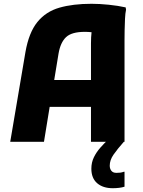

<svg xmlns="http://www.w3.org/2000/svg" viewBox="-20 -748 754 1013"><path d="M34 0 114 -472Q132 -576 177 -631.5Q222 -687 293.5 -707.5Q365 -728 463 -728Q505 -728 554 -723Q603 -718 643 -709L645 -697Q641 -679 639.5 -648.5Q638 -618 637.5 -587.5Q637 -557 637 -537V0H460V-184H242L212 0ZM289 -466 266 -326H460V-519Q460 -552 463 -578Q445 -580 428 -580Q358 -580 328.5 -552Q299 -524 289 -466ZM462 142Q462 109 475.5 81.5Q489 54 509.5 31Q530 8 550 -11L636 -3Q598 40 578.5 68.5Q559 97 559 126Q559 142 567.5 153Q576 164 594 164Q604 164 613.5 163Q623 162 634 158H637V237Q625 241 608.5 243Q592 245 575 245Q523 245 492.5 218.5Q462 192 462 142Z"/></svg>

Font: Kufam
Style: Bold
Weight: 700
Designer: Wael Morcos, Artur Schmal
Foundry: Original Type
Version: Version 1.300; ttfautohint (v1.8.3)